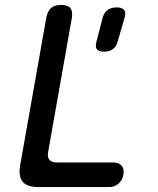

<svg xmlns="http://www.w3.org/2000/svg" viewBox="-20 -760 640 780"><path d="M136 0Q90 0 72 -22Q54 -44 62 -89L168 -688Q173 -715 187.5 -727.5Q202 -740 228 -740Q255 -740 265.5 -727.5Q276 -715 272 -688L176 -145Q171 -122 180.5 -111Q190 -100 212 -100H440Q463 -100 474.5 -86.5Q486 -73 481 -50Q477 -27 461 -13.5Q445 0 422 0ZM402 -550Q381 -550 373.5 -560Q366 -570 372 -591L396 -684Q401 -707 416 -718.5Q431 -730 454 -730Q477 -730 485 -718.5Q493 -707 485 -684L458 -591Q452 -570 438 -560Q424 -550 402 -550Z"/></svg>

Font: Maple Mono NL Medium
Style: Italic
Weight: 500
Italic angle: -10°
Monospace: yes
Designer: subframe7536
Version: Version 7.000